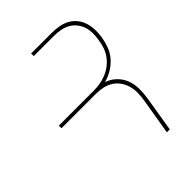

<svg xmlns="http://www.w3.org/2000/svg" viewBox="-215 -832 930 930"><g transform="rotate(-45 250.0 -367.5)"><path d="M368 0 399 -186Q403 -211 403.5 -235Q404 -259 397.5 -281.5Q391 -304 378 -322.5Q365 -341 346 -353Q327 -365 303.5 -370Q280 -375 256 -375H21V-393H259Q281 -393 302.5 -396.5Q324 -400 345.5 -408.5Q367 -417 386 -431.5Q405 -446 418.5 -464.5Q432 -483 439.5 -504.5Q447 -526 450 -548Q454 -570 454 -592.5Q454 -615 447.5 -635Q441 -655 428 -671.5Q415 -688 396.5 -698.5Q378 -709 356 -713Q334 -717 312 -717H173V-735H315Q340 -735 364.5 -730.5Q389 -726 409.5 -714.5Q430 -703 444.5 -684.5Q459 -666 466 -643Q473 -620 473.5 -595Q474 -570 470 -545Q465 -518 455 -491.5Q445 -465 425.5 -443Q406 -421 380.5 -406Q355 -391 328 -384Q357 -374 378.5 -353.5Q400 -333 411 -305.5Q422 -278 422.5 -246.5Q423 -215 418 -183L388 0Z"/></g></svg>

Font: Iosevka Thin Oblique
Style: Regular
Weight: 100
Italic angle: -9°
Monospace: yes
Designer: Belleve Invis
Foundry: Belleve Invis
Version: Version 32.5.0; ttfautohint (v1.8.4)